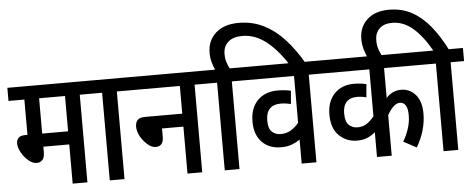

<svg xmlns="http://www.w3.org/2000/svg" viewBox="-55 -1039 2924 1181"><g transform="rotate(-5 1406.5 -448.0)"><path d="M440 -541V0H349V-242H189V-208Q189 -175 175.5 -160.5Q162 -146 140 -146Q115 -146 89.5 -167.5Q64 -189 47 -219.5Q30 -250 30 -276Q30 -296 42 -309.5Q54 -323 85 -323H98V-541H0V-622H522V-541ZM349 -541H189V-323H349Z M669 -541V0H578V-541H509V-622H752V-541Z M739 -622H1231V-541H1149V0H1058V-290H926V-238Q926 -180 877 -180Q854 -180 828.5 -201.5Q803 -223 785.5 -254Q768 -285 768 -314Q768 -339 780.5 -354.5Q793 -370 828 -370H1058V-541H739Z M1288 -541H1219V-622H1283Q1273 -643 1265.5 -669.5Q1258 -696 1258 -727Q1258 -803 1309.5 -849.5Q1361 -896 1452 -896Q1537 -896 1607 -860.5Q1677 -825 1734.5 -761.5Q1792 -698 1840 -615H1740Q1682 -707 1613.5 -760.5Q1545 -814 1467 -814Q1410 -814 1379.5 -786.5Q1349 -759 1349 -713Q1349 -683 1356.5 -661Q1364 -639 1373 -622H1462V-541H1379V0H1288Z M1936 -541H1854V0H1763V-148Q1740 -132 1712 -121.5Q1684 -111 1646 -111Q1572 -111 1528 -157Q1484 -203 1484 -282Q1484 -367 1530.5 -414Q1577 -461 1655 -461Q1677 -461 1699.5 -458.5Q1722 -456 1736 -452L1729 -371Q1715 -374 1699.5 -376.5Q1684 -379 1666 -379Q1622 -379 1598.5 -355Q1575 -331 1575 -282Q1575 -232 1597 -212Q1619 -192 1650 -192Q1687 -192 1714.5 -209Q1742 -226 1763 -252V-541H1449V-622H1936Z M2582 -541H2319V-357Q2358 -399 2411 -399Q2465 -399 2500.5 -358Q2536 -317 2536 -241Q2536 -138 2477 -37L2397 -80Q2418 -115 2431.5 -156Q2445 -197 2445 -239Q2445 -320 2396 -320Q2377 -320 2357 -301.5Q2337 -283 2319 -250V0H2228V-153Q2206 -134 2179 -122.5Q2152 -111 2116 -111Q2051 -111 2005 -155Q1959 -199 1959 -285Q1959 -366 2004.5 -413.5Q2050 -461 2125 -461Q2147 -461 2167.5 -458.5Q2188 -456 2202 -452L2195 -371Q2168 -379 2136 -379Q2095 -379 2072.5 -355Q2050 -331 2050 -285Q2050 -233 2072 -212.5Q2094 -192 2125 -192Q2157 -192 2181 -207.5Q2205 -223 2228 -251V-541H1923V-622H2582Z M2639 -541H2570V-622H2630Q2579 -713 2520.5 -763.5Q2462 -814 2392 -814Q2341 -814 2313.5 -787Q2286 -760 2286 -716Q2286 -683 2294.5 -659Q2303 -635 2314 -615H2223Q2212 -640 2203.5 -669Q2195 -698 2195 -731Q2195 -804 2244 -850Q2293 -896 2380 -896Q2459 -896 2521 -862Q2583 -828 2633 -766.5Q2683 -705 2725 -622H2813V-541H2730V0H2639Z"/></g></svg>

Font: Noto Sans Devanagari UI Condensed Medium
Style: Regular
Weight: 500
Width: 3
Designer: Jelle Bosma - Monotype Design Team
Foundry: Monotype Imaging Inc.
Version: Version 2.003